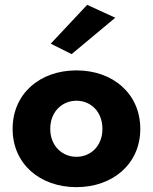

<svg xmlns="http://www.w3.org/2000/svg" viewBox="-20 -761 629 791"><path d="M455 -688 339 -741 189 -581 275 -538ZM32 -230C32 -86 144 10 295 10C445 10 558 -86 558 -230C558 -375 445 -471 295 -471C144 -471 32 -375 32 -230ZM187 -230C187 -302 237 -346 295 -346C353 -346 402 -302 402 -230C402 -159 353 -115 295 -115C237 -115 187 -159 187 -230Z"/></svg>

Font: Jost
Style: Bold
Weight: 700
Version: Version 3.710